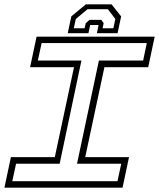

<svg xmlns="http://www.w3.org/2000/svg" viewBox="-30 -870 736 890"><path d="M-9.5 0 20.5 -141.5H224L313 -558.5H109.5L139.5 -700H687L657 -558.5H454L365 -141.5H568L538 0ZM27 -30H514.5L532 -111H327L428.5 -589.5H633.5L650.5 -670.5H163L145.5 -589.5H347.5L246.5 -111H44.5ZM487 -850 531.5 -794 515 -716H419L427 -754H388L380 -716H284L300.5 -794L368 -850ZM470 -827.5H376L321.5 -782L312 -739H362L367.5 -762.5L385 -778H439.5L450.5 -762.5L445.5 -739H495.5L504.5 -782Z"/></svg>

Font: Tourney Expanded Light
Style: Italic
Weight: 300
Width: 7
Italic angle: -12°
Designer: Tyler Finck
Foundry: Etcetera Type Co
Version: Version 1.010; ttfautohint (v1.8.3)